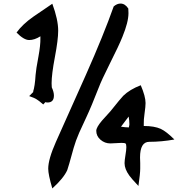

<svg xmlns="http://www.w3.org/2000/svg" viewBox="-20 -960 1006 1079"><path d="M960 -176Q888 -163 819 -163Q767 -163 767 -75Q767 -65 768 -44Q768 -23 768 -12Q768 14 758 85Q719 44 707 27Q680 -10 680 -43Q680 -58 685 -88Q690 -118 690 -133Q690 -150 685.5 -153.5Q681 -157 662 -157Q652 -157 631 -155.5Q610 -154 600 -154Q569 -154 545 -174.5Q521 -195 521 -225Q521 -244 553 -282Q576 -308 600 -334Q660 -409 673 -422Q709 -457 771 -481Q798 -418 798 -381Q798 -362 792.5 -323.5Q787 -285 788 -265V-252Q847 -252 883 -236Q915 -221 960 -176ZM703 -305Q692 -291 660 -248Q685 -244 704 -244Q707 -257 707 -258V-265Q707 -283 703 -305ZM274 99Q251 21 251 -12Q251 -65 294 -162Q378 -351 463 -540Q562 -763 619 -924Q638 -940 657 -940Q683 -940 701 -912Q702 -890 702 -886Q702 -836 668 -753Q648 -703 597 -602Q549 -506 535 -468Q493 -360 463.5 -297.5Q434 -235 425 -214Q405 -168 394 -129Q363 -16 358 -4Q338 41 274 99ZM166 -445Q176 -474 180 -539Q182 -568 196 -642Q208 -707 207 -745V-756Q174 -735 144 -735Q114 -735 73 -777Q107 -824 167 -866Q221 -903 274 -939Q307 -850 307 -787Q307 -737 288.5 -639.5Q270 -542 270 -492Q270 -480 271 -469Q283 -443 283 -423Q283 -384 247 -384Q241 -384 235 -386L223 -373Q195 -397 187 -401Q174 -410 144 -420L168 -444Z"/></svg>

Font: Wortlaut AH
Style: SemiBold
Weight: 600
Designer: Andreas Höfeld
Foundry: Fontgrube AH
Version: Version 2.59